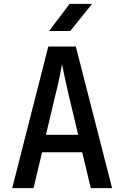

<svg xmlns="http://www.w3.org/2000/svg" viewBox="-20 -970 640 990"><path d="M43 0 229 -730H371L558 0H448L404 -185H197L153 0ZM217 -275H383L333 -485Q320 -541 311.5 -582Q303 -623 300 -639Q297 -623 289 -582Q281 -541 267 -486ZM233 -810 339 -950H455L342 -810Z"/></svg>

Font: JetBrains Mono SemiBold
Style: Regular
Weight: 472
Monospace: yes
Designer: Philipp Nurullin, Konstantin Bulenkov
Foundry: JetBrains
Version: Version 2.305; ttfautohint (v1.8.4.7-5d5b)